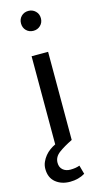

<svg xmlns="http://www.w3.org/2000/svg" viewBox="-139 -741 525 989"><g transform="rotate(-15 123.0 -247.0)"><path d="M168 0Q123 22 95 43Q67 64 67 95Q67 119 82.5 132.5Q98 146 122 146Q151 146 172 138L185 185Q150 206 105 206Q59 206 28.5 181Q-2 156 -2 109Q-2 90 5.5 73Q13 56 24.5 42Q36 28 50.5 17.5Q65 7 80 0V-470H168ZM124 -594Q101 -594 86 -609Q71 -624 71 -647Q71 -670 86 -685Q101 -700 124 -700Q146 -700 161.5 -685Q177 -670 177 -647Q177 -624 161.5 -609Q146 -594 124 -594Z"/></g></svg>

Font: Ek Mukta
Style: Regular
Weight: 400
Designer: Girish Dalvi and Yashodeep Gholap
Foundry: Ek Type
Version: Version 2.538;PS 1.001;hotconv 16.6.51;makeotf.lib2.5.65220;